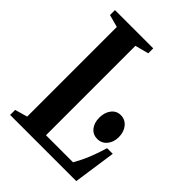

<svg xmlns="http://www.w3.org/2000/svg" viewBox="-217 -874 986 986"><g transform="rotate(45 276.5 -381.0)"><path d="M33 0V-36.5L101 -56V-707L33 -725.5V-761.5H311V-725.5L237 -706V-56.5H433.5Q457 -97.5 474 -139.2Q491 -181 506 -231.5H547L513.5 0ZM436.5 -229Q405 -229 385.8 -252.5Q366.5 -276 366.5 -314Q366.5 -352 385.8 -376.8Q405 -401.5 436 -401.5Q467.5 -401.5 488 -376.8Q508.5 -352 508.5 -314Q508.5 -277 488.2 -253Q468 -229 436.5 -229Z"/></g></svg>

Font: Libre Caslon Condensed
Style: Bold
Weight: 700
Designer: Pablo Impallari, Rodrigo Fuenzalida, Katja Schimmel, Ertekin Erdin
Foundry: Pablo Impallari, Rodrigo Fuenzalida
Version: Version 2.000; ttfautohint (v1.8.4.7-5d5b);gftools[0.9.33]